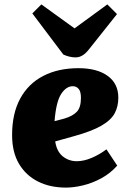

<svg xmlns="http://www.w3.org/2000/svg" viewBox="-20 -839 591 873"><path d="M337 -529Q421 -529 469.5 -494Q518 -459 518 -395Q518 -355 501.5 -324Q485 -293 441 -267.5Q397 -242 317 -220L231 -196Q238 -150 265.5 -128Q293 -106 329 -106Q361 -106 396.5 -121Q432 -136 464 -160L513 -86Q481 -50 440 -28Q399 -6 357 4Q315 14 280 14Q208 14 153 -13.5Q98 -41 66.5 -94Q35 -147 35 -225Q35 -323 72 -391Q109 -459 177 -494Q245 -529 337 -529ZM348 -394Q348 -423 337.5 -435Q327 -447 311 -447Q281 -447 258 -411.5Q235 -376 228 -288L273 -300Q310 -311 329 -330.5Q348 -350 348 -394ZM127 -778 168 -819 319 -710 468 -819 512 -775 384 -614Q356 -578 324 -578Q310 -578 295.5 -581.5Q281 -585 268 -591Z"/></svg>

Font: Literata 12pt ExtraBold
Style: Italic
Weight: 800
Italic angle: -2°
Designer: Latin by Veronika Burian and Jose Scaglione. Greek by Irene Vlachou. Cyrillic by Vera Evstafieva
Foundry: TypeTogether
Version: Version 3.002